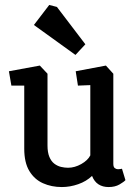

<svg xmlns="http://www.w3.org/2000/svg" viewBox="-20 -752 556 776"><path d="M230 4Q188 4 153.5 -11.5Q119 -27 98.5 -61Q78 -95 78 -151V-406H26L16 -464L141 -487L172 -454V-164Q172 -136 179.5 -118Q187 -100 199.5 -90.5Q212 -81 226.5 -77.5Q241 -74 255 -74Q282 -74 308.5 -89Q335 -104 345 -124V-408L295 -406L286 -464L408 -487L438 -454V-90Q438 -77 444 -72.5Q450 -68 457 -68Q463 -68 467.5 -69Q472 -70 473 -70L487 -24Q481 -17 463 -6.5Q445 4 419 4Q395 4 378 -7Q361 -18 352 -41Q329 -19 296 -7.5Q263 4 230 4ZM285 -530 117 -651 179 -732 210 -724 325 -573Z"/></svg>

Font: Kreon
Style: Regular
Weight: 400
Designer: Julia Petretta
Foundry: Julia Petretta and Eli Heuer
Version: Version 2.002